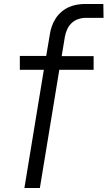

<svg xmlns="http://www.w3.org/2000/svg" viewBox="-20 -755 542 968"><path d="M103 193 201 -403H80V-473H213L231 -580Q234 -601 241 -621.5Q248 -642 260 -661Q272 -680 289.5 -695Q307 -710 327 -719Q347 -728 368.5 -731.5Q390 -735 410 -735H501L502 -665H411Q393 -665 374 -658.5Q355 -652 340.5 -638Q326 -624 318 -605.5Q310 -587 307 -569L291 -472H452V-403H279L181 193Z"/></svg>

Font: Iosevka Algr
Style: Italic
Weight: 400
Italic angle: -9°
Monospace: yes
Designer: Belleve Invis
Foundry: Belleve Invis
Version: Version 26.0.2; ttfautohint (v1.8.3)